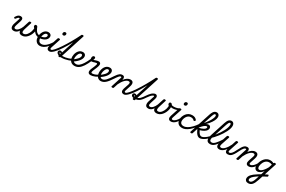

<svg xmlns="http://www.w3.org/2000/svg" viewBox="258 -3412 9407 6325"><g transform="rotate(30 4961.0 -250.0)"><path d="M203 19Q156 19 129 0.5Q102 -18 92 -49.5Q82 -81 84.5 -119Q87 -157 100 -195L169 -406Q175 -423 170 -432.5Q165 -442 151 -442Q139 -442 126 -434.5Q113 -427 98.5 -410.5Q84 -394 64 -367Q54 -354 45 -349.5Q36 -345 19 -351Q-1 -359 -2.5 -371.5Q-4 -384 4 -398Q23 -431 47 -458Q71 -485 100.5 -501Q130 -517 166 -517Q200 -517 220.5 -505Q241 -493 249 -472Q257 -451 255.5 -424.5Q254 -398 245 -370L185 -184Q176 -155 172.5 -126.5Q169 -98 180.5 -79.5Q192 -61 226 -61Q251 -61 277.5 -75.5Q304 -90 329 -116.5Q354 -143 376.5 -179Q399 -215 415 -256L489 -484Q495 -501 503.5 -508.5Q512 -516 534 -516Q566 -516 573 -506.5Q580 -497 574 -478L494 -223Q486 -199 479.5 -170.5Q473 -142 474 -117Q475 -92 488 -76.5Q501 -61 532 -61Q565 -61 596 -78.5Q627 -96 652.5 -126.5Q678 -157 697.5 -194Q717 -231 729.5 -271Q742 -311 746 -348Q748 -361 749 -372.5Q750 -384 749 -395Q727 -411 717 -428.5Q707 -446 707 -469Q707 -491 721 -505.5Q735 -520 759 -520Q776 -520 790 -511.5Q804 -503 813.5 -486Q823 -469 828 -444Q833 -419 833 -385Q833 -337 818.5 -282Q804 -227 777 -174Q750 -121 711 -77Q672 -33 623 -7Q574 19 515 19Q469 19 440.5 3Q412 -13 399 -39Q386 -65 384 -96Q361 -60 333 -34Q305 -8 272.5 5.5Q240 19 203 19Z M1009 -202Q952 -209 908 -236.5Q864 -264 828.5 -315Q793 -366 761 -442Q753 -461 764.5 -473Q776 -485 792.5 -485Q809 -485 817 -466Q842 -408 869 -367Q896 -326 932 -302Q968 -278 1018 -272Q1029 -270 1034 -258.5Q1039 -247 1038 -233Q1037 -219 1029.5 -209.5Q1022 -200 1009 -202Z M1007 -271Q1038 -265 1079.5 -270.5Q1121 -276 1161.5 -291.5Q1202 -307 1228.5 -332.5Q1255 -358 1255 -394Q1255 -418 1242.5 -428.5Q1230 -439 1206 -439Q1192 -439 1185.5 -451Q1179 -463 1180.5 -479Q1182 -495 1193 -507Q1204 -519 1225 -519Q1250 -519 1271.5 -511.5Q1293 -504 1309.5 -489.5Q1326 -475 1335 -455.5Q1344 -436 1344 -413Q1344 -358 1314 -316Q1284 -274 1234 -246.5Q1184 -219 1124 -207.5Q1064 -196 1004 -202Z M1195 18Q1154 18 1121 5.5Q1088 -7 1064 -29Q1040 -51 1023.5 -80Q1007 -109 999.5 -143.5Q992 -178 992 -214Q992 -265 1006 -318.5Q1020 -372 1049 -417.5Q1078 -463 1122.5 -491Q1167 -519 1227 -519Q1238 -519 1242.5 -507Q1247 -495 1244 -479Q1241 -463 1231.5 -451Q1222 -439 1207 -439Q1178 -439 1154.5 -418Q1131 -397 1114.5 -363Q1098 -329 1089 -290.5Q1080 -252 1080 -217Q1080 -187 1087.5 -159Q1095 -131 1110.5 -108.5Q1126 -86 1152 -73Q1178 -60 1216 -60Q1266 -60 1323 -93Q1380 -126 1440 -193.5Q1500 -261 1557 -364Q1562 -372 1573 -370Q1584 -368 1592 -359.5Q1600 -351 1594 -338Q1534 -215 1466.5 -136.5Q1399 -58 1330 -20Q1261 18 1195 18Z M1564 17Q1524 17 1500.5 3Q1477 -11 1468 -35Q1459 -59 1460.5 -89Q1462 -119 1473 -151L1582 -483Q1588 -503 1597.5 -509Q1607 -515 1627 -515Q1658 -515 1666.5 -505.5Q1675 -496 1668 -476L1560 -145Q1543 -95 1549.5 -76.5Q1556 -58 1585 -58Q1599 -58 1605.5 -46.5Q1612 -35 1610 -20.5Q1608 -6 1596.5 5.5Q1585 17 1564 17ZM1689 -669Q1669 -669 1654.5 -682Q1640 -695 1640 -720Q1640 -747 1658 -771Q1676 -795 1713 -795Q1733 -795 1747.5 -782.5Q1762 -770 1762 -744Q1762 -717 1744.5 -693Q1727 -669 1689 -669Z M1562 17Q1545 17 1538.5 5.5Q1532 -6 1535 -20.5Q1538 -35 1549.5 -46.5Q1561 -58 1580 -58Q1599 -58 1627 -80Q1655 -102 1690.5 -141.5Q1726 -181 1766.5 -236Q1807 -291 1851.5 -357Q1896 -423 1941.5 -497.5Q1987 -572 2032 -650.5Q2077 -729 2119.5 -809.5Q2162 -890 2200 -968Q2205 -979 2216 -983.5Q2227 -988 2238.5 -988Q2250 -988 2256.5 -982.5Q2263 -977 2259 -968Q2218 -879 2173 -790Q2128 -701 2080.5 -614.5Q2033 -528 1985.5 -448Q1938 -368 1891 -298Q1844 -228 1799 -170Q1754 -112 1711.5 -70Q1669 -28 1631.5 -5.5Q1594 17 1562 17Z M1931 15Q1915 15 1901.5 8Q1888 1 1894 -18L2199 -968Q2206 -988 2215.5 -994Q2225 -1000 2244 -1000Q2275 -1000 2283.5 -990.5Q2292 -981 2285 -961L1979 -11Q1975 2 1964.5 8.5Q1954 15 1931 15Z M2014 -3Q1951 -3 1904 -19Q1857 -35 1831.5 -62Q1806 -89 1806 -122Q1806 -149 1826 -169.5Q1846 -190 1877 -190Q1907 -190 1926 -174Q1945 -158 1952.5 -134.5Q1960 -111 1953 -88L1916 -76Q1921 -93 1917.5 -105Q1914 -117 1905.5 -123.5Q1897 -130 1887 -130Q1881 -130 1877 -128Q1873 -126 1873 -119Q1873 -108 1887.5 -95.5Q1902 -83 1934 -74.5Q1966 -66 2021 -66Q2067 -66 2121.5 -75.5Q2176 -85 2231.5 -104Q2287 -123 2335 -151Q2344 -156 2354 -150.5Q2364 -145 2369.5 -134Q2375 -123 2373.5 -111Q2372 -99 2358 -91Q2312 -65 2252.5 -45Q2193 -25 2131 -14Q2069 -3 2014 -3Z M2337 -128Q2365 -144 2391 -163Q2417 -182 2440 -203Q2474 -231 2502 -262Q2530 -293 2546 -325Q2562 -357 2562 -385Q2562 -411 2550.5 -425Q2539 -439 2515 -439Q2501 -439 2494.5 -451Q2488 -463 2489.5 -479Q2491 -495 2502 -507Q2513 -519 2534 -519Q2571 -519 2597.5 -504.5Q2624 -490 2638 -464.5Q2652 -439 2652 -405Q2652 -361 2630.5 -315.5Q2609 -270 2572 -227Q2535 -184 2488 -146Q2461 -123 2430.5 -102.5Q2400 -82 2368 -64Z M2512 18Q2468 18 2433.5 5.5Q2399 -7 2374 -29Q2349 -51 2332.5 -80Q2316 -109 2308 -143.5Q2300 -178 2300 -214Q2300 -255 2309 -297.5Q2318 -340 2336.5 -379.5Q2355 -419 2383 -450.5Q2411 -482 2449 -500.5Q2487 -519 2535 -519Q2546 -519 2550.5 -507Q2555 -495 2552 -479Q2549 -463 2539.5 -451Q2530 -439 2515 -439Q2486 -439 2462.5 -418Q2439 -397 2422.5 -363Q2406 -329 2397 -290.5Q2388 -252 2388 -217Q2388 -187 2395.5 -159Q2403 -131 2419 -108.5Q2435 -86 2462.5 -73Q2490 -60 2530 -60Q2589 -60 2646 -105.5Q2703 -151 2759 -240.5Q2815 -330 2873 -461Q2876 -468 2887 -468Q2898 -468 2911 -462.5Q2924 -457 2932 -447.5Q2940 -438 2935 -428Q2870 -274 2805 -175Q2740 -76 2668.5 -29Q2597 18 2512 18Z M3123 17Q3084 17 3061.5 3Q3039 -11 3029.5 -34Q3020 -57 3021.5 -85Q3023 -113 3032 -140Q3037 -157 3049 -185Q3061 -213 3075.5 -246Q3090 -279 3103.5 -313.5Q3117 -348 3125 -378Q3133 -408 3126.5 -418.5Q3120 -429 3101 -429Q3077 -429 3047.5 -419Q3018 -409 2987 -399.5Q2956 -390 2925 -390Q2905 -390 2890.5 -404.5Q2876 -419 2868.5 -442Q2861 -465 2861 -490Q2861 -513 2868.5 -534Q2876 -555 2891.5 -568.5Q2907 -582 2931 -582Q2954 -582 2965 -568.5Q2976 -555 2976 -535Q2976 -520 2970.5 -502.5Q2965 -485 2953 -469Q2966 -469 2986.5 -475.5Q3007 -482 3032.5 -491Q3058 -500 3085.5 -506.5Q3113 -513 3139 -513Q3169 -513 3189.5 -499Q3210 -485 3216.5 -454.5Q3223 -424 3209 -372Q3202 -344 3188.5 -310Q3175 -276 3160 -241.5Q3145 -207 3132.5 -177Q3120 -147 3115 -128Q3104 -94 3110 -76Q3116 -58 3145 -58Q3159 -58 3165.5 -46.5Q3172 -35 3169.5 -20.5Q3167 -6 3155.5 5.5Q3144 17 3123 17Z M3123 17Q3104 17 3098 5.5Q3092 -6 3096.5 -20.5Q3101 -35 3113.5 -46.5Q3126 -58 3145 -58Q3190 -58 3245.5 -77.5Q3301 -97 3361 -136Q3372 -143 3382 -138Q3392 -133 3398 -121Q3404 -109 3403 -96.5Q3402 -84 3392 -77Q3339 -43 3290.5 -22.5Q3242 -2 3199.5 7.5Q3157 17 3123 17Z M3361 -128Q3389 -144 3415 -163Q3441 -182 3464 -203Q3498 -231 3526 -262Q3554 -293 3570 -325Q3586 -357 3586 -385Q3586 -411 3574.5 -425Q3563 -439 3539 -439Q3525 -439 3518.5 -451Q3512 -463 3513.5 -479Q3515 -495 3526 -507Q3537 -519 3558 -519Q3595 -519 3621.5 -504.5Q3648 -490 3662 -464.5Q3676 -439 3676 -405Q3676 -361 3654.5 -315.5Q3633 -270 3596 -227Q3559 -184 3512 -146Q3485 -123 3454.5 -102.5Q3424 -82 3392 -64Z M3507 18Q3472 18 3443 5.5Q3414 -7 3391.5 -29Q3369 -51 3354 -80Q3339 -109 3331.5 -143.5Q3324 -178 3324 -214Q3324 -265 3338 -318.5Q3352 -372 3381 -417.5Q3410 -463 3454.5 -491Q3499 -519 3559 -519Q3570 -519 3574.5 -507Q3579 -495 3576 -479Q3573 -463 3563.5 -451Q3554 -439 3539 -439Q3516 -439 3496 -425Q3476 -411 3460.5 -387.5Q3445 -364 3434.5 -335Q3424 -306 3418 -275.5Q3412 -245 3412 -217Q3412 -187 3419 -159Q3426 -131 3439.5 -108.5Q3453 -86 3473.5 -73Q3494 -60 3522 -60Q3558 -60 3592.5 -79.5Q3627 -99 3662 -136Q3697 -173 3735 -225Q3773 -277 3815 -342Q3852 -398 3882 -432.5Q3912 -467 3937 -485.5Q3962 -504 3984 -510.5Q4006 -517 4027 -517Q4040 -517 4045 -505.5Q4050 -494 4047.5 -479.5Q4045 -465 4036 -453.5Q4027 -442 4011 -442Q3998 -442 3982 -430Q3966 -418 3946.5 -395Q3927 -372 3904 -339.5Q3881 -307 3855 -267Q3806 -192 3763 -138Q3720 -84 3679 -49.5Q3638 -15 3596 1.5Q3554 18 3507 18Z M4389 17Q4350 17 4326.5 2.5Q4303 -12 4294 -36Q4285 -60 4287 -89.5Q4289 -119 4299 -151L4364 -344Q4373 -373 4372.5 -394.5Q4372 -416 4358.5 -428Q4345 -440 4315 -440Q4284 -440 4249.5 -420Q4215 -400 4179.5 -364Q4144 -328 4111 -278.5Q4078 -229 4050 -169L3999 -11Q3995 2 3984.5 8.5Q3974 15 3951 15Q3935 15 3921.5 8Q3908 1 3914 -18L4039 -406Q4045 -423 4040.5 -432.5Q4036 -442 4021 -442Q4007 -442 4001.5 -453.5Q3996 -465 3998 -479.5Q4000 -494 4009.5 -505.5Q4019 -517 4036 -517Q4067 -517 4085.5 -507Q4104 -497 4112.5 -480Q4121 -463 4122.5 -442Q4124 -421 4121 -399L4111 -367Q4138 -404 4166.5 -432Q4195 -460 4224.5 -479.5Q4254 -499 4285 -509Q4316 -519 4347 -519Q4400 -519 4427.5 -494Q4455 -469 4459 -423.5Q4463 -378 4442 -315L4386 -145Q4369 -96 4375 -77Q4381 -58 4411 -58Q4425 -58 4431 -46.5Q4437 -35 4435 -20.5Q4433 -6 4421.5 5.5Q4410 17 4389 17Z M4390 17Q4373 17 4366.5 5.5Q4360 -6 4363 -20.5Q4366 -35 4377.5 -46.5Q4389 -58 4408 -58Q4427 -58 4455 -80Q4483 -102 4518.5 -141.5Q4554 -181 4594.5 -236Q4635 -291 4679.5 -357Q4724 -423 4769.5 -497.5Q4815 -572 4860 -650.5Q4905 -729 4947.5 -809.5Q4990 -890 5028 -968Q5033 -979 5044 -983.5Q5055 -988 5066.5 -988Q5078 -988 5084.5 -982.5Q5091 -977 5087 -968Q5046 -879 5001 -790Q4956 -701 4908.5 -614.5Q4861 -528 4813.5 -448Q4766 -368 4719 -298Q4672 -228 4627 -170Q4582 -112 4539.5 -70Q4497 -28 4459.5 -5.5Q4422 17 4390 17Z M4759 15Q4743 15 4729.5 8Q4716 1 4722 -18L5027 -968Q5034 -988 5043.5 -994Q5053 -1000 5072 -1000Q5103 -1000 5111.5 -990.5Q5120 -981 5113 -961L4807 -11Q4803 2 4792.5 8.5Q4782 15 4759 15Z M4765 -36Q4730 -36 4700 -45.5Q4670 -55 4652.5 -74.5Q4635 -94 4635 -122Q4635 -151 4654 -171.5Q4673 -192 4707 -192Q4734 -192 4754 -179Q4774 -166 4783 -146.5Q4792 -127 4785 -105L4745 -89Q4750 -103 4746.5 -112.5Q4743 -122 4735 -127.5Q4727 -133 4718 -133Q4705 -133 4705 -122Q4705 -112 4723 -105.5Q4741 -99 4781 -99Q4828 -99 4864.5 -116.5Q4901 -134 4931.5 -164Q4962 -194 4989.5 -231.5Q5017 -269 5044 -309Q5071 -347 5099 -384Q5127 -421 5159.5 -451Q5192 -481 5228.5 -499Q5265 -517 5308 -517Q5326 -517 5333.5 -505.5Q5341 -494 5337.5 -479.5Q5334 -465 5322 -453.5Q5310 -442 5291 -442Q5262 -442 5230 -420.5Q5198 -399 5164.5 -361Q5131 -323 5098 -273Q5070 -231 5039 -189Q5008 -147 4970.5 -112.5Q4933 -78 4882.5 -57Q4832 -36 4765 -36Z M5320 19Q5273 19 5246 0.5Q5219 -18 5209 -49.5Q5199 -81 5201.5 -119Q5204 -157 5217 -195L5286 -406Q5292 -423 5287.5 -432.5Q5283 -442 5268 -442Q5254 -442 5247.5 -453.5Q5241 -465 5242.5 -479.5Q5244 -494 5254 -505.5Q5264 -517 5283 -517Q5317 -517 5337.5 -505Q5358 -493 5366 -472Q5374 -451 5372.5 -424.5Q5371 -398 5362 -370L5302 -184Q5293 -155 5289.5 -126.5Q5286 -98 5297.5 -79.5Q5309 -61 5343 -61Q5368 -61 5394.5 -75.5Q5421 -90 5446 -116.5Q5471 -143 5493.5 -179Q5516 -215 5532 -256L5606 -484Q5612 -501 5620.5 -508.5Q5629 -516 5651 -516Q5683 -516 5690 -506.5Q5697 -497 5691 -478L5611 -223Q5603 -199 5596.5 -170.5Q5590 -142 5591 -117Q5592 -92 5605 -76.5Q5618 -61 5649 -61Q5682 -61 5713 -78.5Q5744 -96 5769.5 -126.5Q5795 -157 5814.5 -194Q5834 -231 5846.5 -271Q5859 -311 5863 -348Q5865 -361 5866 -372.5Q5867 -384 5866 -395Q5844 -411 5834 -428.5Q5824 -446 5824 -469Q5824 -491 5838 -505.5Q5852 -520 5876 -520Q5893 -520 5907 -511.5Q5921 -503 5930.5 -486Q5940 -469 5945 -444Q5950 -419 5950 -385Q5950 -337 5935.5 -282Q5921 -227 5894 -174Q5867 -121 5828 -77Q5789 -33 5740 -7Q5691 19 5632 19Q5586 19 5557.5 3Q5529 -13 5516 -39Q5503 -65 5501 -96Q5478 -60 5450 -34Q5422 -8 5389.5 5.5Q5357 19 5320 19Z M6013 -388Q5973 -388 5946 -397Q5919 -406 5892 -424Q5880 -432 5879 -444Q5878 -456 5884 -466Q5890 -476 5899.5 -481Q5909 -486 5917 -480Q5934 -468 5959 -461.5Q5984 -455 6022 -455Q6059 -455 6097.5 -462Q6136 -469 6168.5 -480.5Q6201 -492 6218 -506Q6229 -515 6239.5 -507.5Q6250 -500 6252.5 -485.5Q6255 -471 6241 -459Q6198 -424 6136 -406Q6074 -388 6013 -388Z M6181 17Q6141 17 6117.5 3Q6094 -11 6085 -35Q6076 -59 6077.5 -89Q6079 -119 6090 -151L6199 -483Q6205 -503 6214.5 -509Q6224 -515 6244 -515Q6275 -515 6283.5 -505.5Q6292 -496 6285 -476L6177 -145Q6160 -95 6166.5 -76.5Q6173 -58 6202 -58Q6216 -58 6222.5 -46.5Q6229 -35 6227 -20.5Q6225 -6 6213.5 5.5Q6202 17 6181 17ZM6306 -669Q6286 -669 6271.5 -682Q6257 -695 6257 -720Q6257 -747 6275 -771Q6293 -795 6330 -795Q6350 -795 6364.5 -782.5Q6379 -770 6379 -744Q6379 -717 6361.5 -693Q6344 -669 6306 -669Z M6178 17Q6164 17 6157.5 5.5Q6151 -6 6153.5 -20.5Q6156 -35 6167.5 -46.5Q6179 -58 6200 -58Q6226 -58 6253.5 -72Q6281 -86 6308 -111.5Q6335 -137 6360.5 -172Q6386 -207 6408 -250Q6415 -264 6428 -263.5Q6441 -263 6450 -253Q6459 -243 6454 -229Q6427 -170 6396 -124Q6365 -78 6330 -47Q6295 -16 6257 0.5Q6219 17 6178 17Z M6609 17Q6500 17 6446.5 -40.5Q6393 -98 6393 -189Q6393 -242 6412.5 -299.5Q6432 -357 6470 -407Q6508 -457 6564.5 -488Q6621 -519 6694 -519Q6753 -519 6793.5 -501Q6834 -483 6864 -448Q6879 -430 6874.5 -417.5Q6870 -405 6858 -394Q6845 -384 6832 -382.5Q6819 -381 6805 -396Q6786 -417 6758 -428Q6730 -439 6685 -439Q6635 -439 6597 -414Q6559 -389 6533.5 -349.5Q6508 -310 6495.5 -266.5Q6483 -223 6483 -185Q6483 -153 6496 -124Q6509 -95 6539 -77.5Q6569 -60 6619 -60Q6633 -60 6638.5 -48.5Q6644 -37 6642 -21.5Q6640 -6 6631.5 5.5Q6623 17 6609 17Z M6609 17Q6595 17 6589.5 5.5Q6584 -6 6585.5 -21.5Q6587 -37 6596 -48.5Q6605 -60 6619 -60Q6686 -60 6759.5 -103Q6833 -146 6904.5 -220Q6976 -294 7036 -386Q7047 -404 7059.5 -399Q7072 -394 7077.5 -379.5Q7083 -365 7074 -350Q7023 -269 6966 -202Q6909 -135 6849 -86Q6789 -37 6728 -10Q6667 17 6609 17Z M6949 15Q6933 15 6919 8Q6905 1 6911 -18L7170 -817Q7192 -883 7217.5 -924Q7243 -965 7275.5 -984.5Q7308 -1004 7347 -1004Q7380 -1004 7404 -988.5Q7428 -973 7442 -946Q7456 -919 7456 -881Q7456 -850 7446.5 -816.5Q7437 -783 7419.5 -746Q7402 -709 7376.5 -670.5Q7351 -632 7318.5 -592Q7286 -552 7246.5 -511.5Q7207 -471 7161.5 -431Q7116 -391 7065 -352L7069 -402Q7105 -435 7137.5 -471Q7170 -507 7200.5 -545Q7231 -583 7257 -620.5Q7283 -658 7303.5 -694Q7324 -730 7339 -763.5Q7354 -797 7362 -825Q7370 -853 7370 -876Q7370 -890 7365.5 -900.5Q7361 -911 7353.5 -916.5Q7346 -922 7334 -922Q7320 -922 7307.5 -911.5Q7295 -901 7282 -874.5Q7269 -848 7253 -801L6996 -11Q6992 2 6982 8.5Q6972 15 6949 15ZM7276 17Q7250 17 7224.5 6.5Q7199 -4 7172.5 -28.5Q7146 -53 7118 -97Q7090 -141 7060 -209H7051L7069 -262Q7120 -270 7165 -285.5Q7210 -301 7244.5 -321Q7279 -341 7298.5 -363.5Q7318 -386 7318 -409Q7318 -423 7310 -431Q7302 -439 7286 -439Q7260 -439 7225 -416.5Q7190 -394 7150.5 -354.5Q7111 -315 7070 -263L7064 -314Q7098 -375 7140.5 -421Q7183 -467 7228 -492.5Q7273 -518 7316 -518Q7354 -518 7378.5 -493.5Q7403 -469 7403 -428Q7403 -396 7389.5 -368Q7376 -340 7351.5 -316Q7327 -292 7295 -272.5Q7263 -253 7225.5 -238Q7188 -223 7148 -212Q7171 -164 7191 -134Q7211 -104 7229 -87.5Q7247 -71 7264 -64.5Q7281 -58 7298 -58Q7314 -58 7319.5 -46.5Q7325 -35 7321.5 -20.5Q7318 -6 7306.5 5.5Q7295 17 7276 17Z M7277 17Q7258 17 7252.5 5.5Q7247 -6 7251 -20.5Q7255 -35 7268 -46.5Q7281 -58 7300 -58Q7334 -58 7379 -81.5Q7424 -105 7475 -147Q7526 -189 7579.5 -244Q7633 -299 7684.5 -363Q7736 -427 7780.5 -494.5Q7825 -562 7859.5 -628.5Q7894 -695 7913.5 -755.5Q7933 -816 7933 -866Q7933 -885 7946 -894.5Q7959 -904 7976 -904Q7993 -904 8006 -894.5Q8019 -885 8019 -866Q8019 -819 8001.5 -762.5Q7984 -706 7952.5 -643Q7921 -580 7879 -514Q7837 -448 7787 -383.5Q7737 -319 7683 -259.5Q7629 -200 7573.5 -150Q7518 -100 7465 -62.5Q7412 -25 7364 -4Q7316 17 7277 17Z M7670 17Q7605 17 7569 -15Q7533 -47 7528.5 -108Q7524 -169 7552 -256L7734 -817Q7766 -916 7808.5 -960Q7851 -1004 7911 -1004Q7944 -1004 7968.5 -986.5Q7993 -969 8006 -938.5Q8019 -908 8019 -866Q8019 -847 8006 -838Q7993 -829 7976 -829Q7959 -829 7946 -838Q7933 -847 7933 -866Q7933 -883 7929.5 -895.5Q7926 -908 7918.5 -915Q7911 -922 7898 -922Q7885 -922 7872.5 -911.5Q7860 -901 7846.5 -875Q7833 -849 7817 -802L7632 -231Q7613 -171 7613 -132.5Q7613 -94 7633 -76Q7653 -58 7692 -58Q7706 -58 7712.5 -46.5Q7719 -35 7716.5 -20.5Q7714 -6 7702.5 5.5Q7691 17 7670 17Z M7671 17Q7657 17 7650.5 5.5Q7644 -6 7646.5 -20.5Q7649 -35 7660.5 -46.5Q7672 -58 7693 -58Q7721 -58 7751.5 -75Q7782 -92 7816.5 -127Q7851 -162 7891.5 -217.5Q7932 -273 7981 -350Q7990 -363 8002.5 -361.5Q8015 -360 8022.5 -350.5Q8030 -341 8024 -328Q7971 -233 7925.5 -167Q7880 -101 7838 -60.5Q7796 -20 7755 -1.5Q7714 17 7671 17Z M8020 16Q7969 16 7939.5 -7.5Q7910 -31 7904.5 -75.5Q7899 -120 7919 -182L8018 -483Q8025 -503 8034.5 -509Q8044 -515 8063 -515Q8095 -515 8103 -505.5Q8111 -496 8105 -476L8003 -170Q7992 -137 7992 -112.5Q7992 -88 8006 -75.5Q8020 -63 8052 -63Q8081 -63 8114.5 -83Q8148 -103 8182.5 -139.5Q8217 -176 8250 -226.5Q8283 -277 8311 -337L8358 -483Q8365 -503 8374.5 -509Q8384 -515 8403 -515Q8434 -515 8442.5 -505.5Q8451 -496 8444 -476L8336 -145Q8320 -96 8326 -77Q8332 -58 8361 -58Q8375 -58 8381.5 -46.5Q8388 -35 8386 -20.5Q8384 -6 8372.5 5.5Q8361 17 8340 17Q8305 17 8284.5 5.5Q8264 -6 8254 -24.5Q8244 -43 8242.5 -65.5Q8241 -88 8244 -111L8249 -133Q8223 -97 8195 -69.5Q8167 -42 8138 -23Q8109 -4 8079 6Q8049 16 8020 16Z M8343 17Q8331 17 8327.5 5.5Q8324 -6 8328 -20.5Q8332 -35 8341.5 -46.5Q8351 -58 8363 -58Q8380 -58 8400 -68.5Q8420 -79 8441.5 -102Q8463 -125 8486.5 -162Q8510 -199 8535 -253Q8577 -339 8610.5 -391.5Q8644 -444 8673.5 -471.5Q8703 -499 8730 -508Q8757 -517 8783 -517Q8794 -517 8797 -505.5Q8800 -494 8797 -479.5Q8794 -465 8786.5 -453.5Q8779 -442 8768 -442Q8754 -442 8738 -433.5Q8722 -425 8703 -403.5Q8684 -382 8661 -344Q8638 -306 8610 -248Q8568 -161 8533 -108.5Q8498 -56 8466 -29Q8434 -2 8404 7.5Q8374 17 8343 17Z M9138 17Q9099 17 9075.5 2.5Q9052 -12 9043 -36Q9034 -60 9036 -89.5Q9038 -119 9048 -151L9113 -344Q9122 -373 9121.5 -394.5Q9121 -416 9107.5 -428Q9094 -440 9064 -440Q9033 -440 8998.5 -420Q8964 -400 8928.5 -364Q8893 -328 8860 -278.5Q8827 -229 8799 -169L8748 -11Q8744 2 8733.5 8.5Q8723 15 8700 15Q8684 15 8670.5 8Q8657 1 8663 -18L8788 -406Q8794 -423 8789.5 -432.5Q8785 -442 8770 -442Q8756 -442 8750.5 -453.5Q8745 -465 8747 -479.5Q8749 -494 8758.5 -505.5Q8768 -517 8785 -517Q8816 -517 8834.5 -507Q8853 -497 8861.5 -480Q8870 -463 8871.5 -442Q8873 -421 8870 -399L8860 -367Q8887 -404 8915.5 -432Q8944 -460 8973.5 -479.5Q9003 -499 9034 -509Q9065 -519 9096 -519Q9149 -519 9176.5 -494Q9204 -469 9208 -423.5Q9212 -378 9191 -315L9135 -145Q9118 -96 9124 -77Q9130 -58 9160 -58Q9174 -58 9180 -46.5Q9186 -35 9184 -20.5Q9182 -6 9170.5 5.5Q9159 17 9138 17Z M9138 17Q9124 17 9117.5 5.5Q9111 -6 9113.5 -20.5Q9116 -35 9127.5 -46.5Q9139 -58 9160 -58Q9186 -58 9213.5 -72Q9241 -86 9268 -111.5Q9295 -137 9320.5 -172Q9346 -207 9368 -250Q9375 -264 9388 -263.5Q9401 -263 9410 -253Q9419 -243 9414 -229Q9387 -170 9356 -124Q9325 -78 9290 -47Q9255 -16 9217 0.5Q9179 17 9138 17Z M9682 8Q9701 -4 9721 -15Q9741 -26 9759.5 -36Q9778 -46 9795.5 -54.5Q9813 -63 9828 -69Q9842 -76 9851 -68.5Q9860 -61 9862.5 -46.5Q9865 -32 9861.5 -19Q9858 -6 9847 -1Q9826 9 9804.5 20Q9783 31 9760.5 43.5Q9738 56 9715.5 69Q9693 82 9670 95ZM9399 504Q9341 504 9306.5 472Q9272 440 9272 391Q9272 350 9288.5 314Q9305 278 9335.5 243.5Q9366 209 9409.5 175Q9453 141 9508 107Q9529 93 9548.5 80.5Q9568 68 9588 56Q9608 44 9629 31L9676 -116Q9640 -68 9603.5 -39Q9567 -10 9534 3.5Q9501 17 9473 17Q9433 17 9404 -2Q9375 -21 9359.5 -56.5Q9344 -92 9344 -141Q9344 -186 9357 -237.5Q9370 -289 9396 -338.5Q9422 -388 9461 -429Q9500 -470 9552.5 -494.5Q9605 -519 9670 -519Q9691 -519 9712.5 -515Q9734 -511 9755 -503Q9776 -495 9795 -484L9797 -489Q9803 -505 9812 -510Q9821 -515 9840 -515Q9871 -515 9879.5 -505.5Q9888 -496 9881 -476L9649 236Q9625 309 9599.5 360Q9574 411 9544.5 443Q9515 475 9479 489.5Q9443 504 9399 504ZM9413 427Q9443 427 9469.5 407Q9496 387 9519.5 344.5Q9543 302 9564 233L9596 134Q9584 141 9573 148.5Q9562 156 9551 162.5Q9540 169 9529 177Q9488 205 9456.5 231Q9425 257 9403.5 281.5Q9382 306 9371.5 329.5Q9361 353 9361 377Q9361 393 9367 404Q9373 415 9385 421Q9397 427 9413 427ZM9502 -63Q9536 -63 9574.5 -90.5Q9613 -118 9654 -169.5Q9695 -221 9735 -295L9774 -417Q9744 -431 9717.5 -435.5Q9691 -440 9666 -440Q9618 -440 9580.5 -420.5Q9543 -401 9515.5 -369Q9488 -337 9470 -298.5Q9452 -260 9443 -222Q9434 -184 9434 -153Q9434 -125 9442 -104.5Q9450 -84 9465 -73.5Q9480 -63 9502 -63Z"/></g></svg>

Font: Playwrite SK
Style: Regular
Weight: 400
Designer: Veronika Burian, José Scaglione
Foundry: TypeTogether
Version: Version 1.002